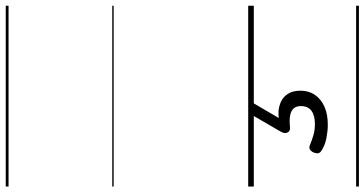

<svg xmlns="http://www.w3.org/2000/svg" viewBox="-328 -598 1300 685"><g transform="rotate(-90 322.5 -255.0)"><path d="M220 264Q199 264 172.5 259Q146 254 126 240Q118 234 118.5 226Q119 218 123 210Q129 201 135 199Q141 197 150 201Q164 207 182.5 212.5Q201 218 223 218Q254 218 270.5 205.5Q287 193 287 168Q287 144 268.5 134.5Q250 125 213 129Q205 130 200.5 128Q196 126 193 121Q190 114 191 108.5Q192 103 197 94L254 -4H299L234 107L218 94Q256 84 284 90.5Q312 97 327 116.5Q342 136 342 166Q342 196 327 218Q312 240 285 252Q258 264 220 264ZM0 365H645V375H0ZM0 -20H645V0H0ZM0 -505H645V-500H0ZM0 -885H645V-875H0Z"/></g></svg>

Font: Playwrite AT Guides
Style: Italic
Weight: 400
Italic angle: -13.0072°
Designer: Veronika Burian, José Scaglione
Foundry: TypeTogether
Version: Version 1.002